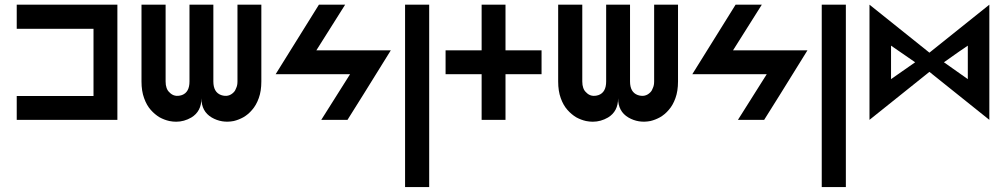

<svg xmlns="http://www.w3.org/2000/svg" viewBox="-20 -500 4198 801"><path d="M469.7 0Q469.7 -120.1 469.7 -480.5Q365.2 -480.5 49.8 -480.5Q49.8 -455.1 49.8 -379.9Q129.9 -379.9 370.1 -379.9Q370.1 -309.6 370.1 -99.6Q290 -99.6 49.8 -99.6Q49.8 -75.2 49.8 0Q155.3 0 469.7 0Z M570.3 -480.5Q570.3 -373 570.3 -160.2Q570.3 -120.1 581.1 -90.8Q591.8 -60.5 609.4 -41Q626 -22.5 645.5 -10.7Q665 0 686.5 4.9Q701.2 7.8 714.8 7.8Q748 7.8 778.3 -9.8Q820.3 -35.2 820.3 -89.8Q820.3 -35.2 863.3 -9.8Q905.3 14.6 955.1 4.9Q975.6 0 995.1 -10.7Q1015.6 -22.5 1031.2 -41Q1048.8 -60.5 1059.6 -90.8Q1070.3 -120.1 1070.3 -160.2Q1070.3 -266.6 1070.3 -480.5Q1037.1 -480.5 970.7 -480.5Q970.7 -373 970.7 -160.2Q970.7 -144.5 965.8 -133.8Q961.9 -122.1 955.1 -115.2Q933.6 -92.8 902.3 -103.5Q870.1 -115.2 870.1 -160.2Q870.1 -266.6 870.1 -480.5Q836.9 -480.5 770.5 -480.5Q770.5 -373 770.5 -160.2Q770.5 -115.2 739.3 -103.5Q707 -92.8 686.5 -115.2Q678.7 -122.1 674.8 -133.8Q670.9 -144.5 670.9 -160.2Q670.9 -266.6 670.9 -480.5Q637.7 -480.5 570.3 -480.5Z M1310.5 -480.5Q1264.6 -407.2 1129.9 -190.4Q1208 -190.4 1440.4 -190.4Q1410.2 -142.6 1320.3 0Q1347.7 0 1429.7 0Q1475.6 -72.3 1610.4 -290Q1532.2 -290 1299.8 -290Q1330.1 -337.9 1419.9 -480.5Q1392.6 -480.5 1310.5 -480.5Z M1669.9 -480.5Q1669.9 -290 1669.9 280.3Q1695.3 280.3 1770.5 280.3Q1770.5 89.8 1770.5 -480.5Q1745.1 -480.5 1669.9 -480.5Z M2088.9 -480.5Q2064.5 -480.5 1989.3 -480.5Q1989.3 -432.6 1989.3 -290Q1952.1 -290 1838.9 -290Q1838.9 -264.6 1838.9 -190.4Q1877 -190.4 1989.3 -190.4Q1989.3 -142.6 1989.3 0Q2014.6 0 2088.9 0Q2088.9 -47.9 2088.9 -190.4Q2127 -190.4 2239.3 -190.4Q2239.3 -214.8 2239.3 -290Q2202.1 -290 2088.9 -290Q2088.9 -337.9 2088.9 -480.5Z M2308.6 -480.5Q2308.6 -373 2308.6 -160.2Q2308.6 -120.1 2319.3 -90.8Q2330.1 -60.5 2347.7 -41Q2364.3 -22.5 2383.8 -10.7Q2403.3 0 2424.8 4.9Q2439.5 7.8 2453.1 7.8Q2486.3 7.8 2516.6 -9.8Q2558.6 -35.2 2558.6 -89.8Q2558.6 -35.2 2601.6 -9.8Q2643.6 14.6 2693.4 4.9Q2713.9 0 2733.4 -10.7Q2753.9 -22.5 2769.5 -41Q2787.1 -60.5 2797.9 -90.8Q2808.6 -120.1 2808.6 -160.2Q2808.6 -266.6 2808.6 -480.5Q2775.4 -480.5 2709 -480.5Q2709 -373 2709 -160.2Q2709 -144.5 2704.1 -133.8Q2700.2 -122.1 2693.4 -115.2Q2671.9 -92.8 2640.6 -103.5Q2608.4 -115.2 2608.4 -160.2Q2608.4 -266.6 2608.4 -480.5Q2575.2 -480.5 2508.8 -480.5Q2508.8 -373 2508.8 -160.2Q2508.8 -115.2 2477.5 -103.5Q2445.3 -92.8 2424.8 -115.2Q2417 -122.1 2413.1 -133.8Q2409.2 -144.5 2409.2 -160.2Q2409.2 -266.6 2409.2 -480.5Q2376 -480.5 2308.6 -480.5Z M3048.8 -480.5Q3002.9 -407.2 2868.2 -190.4Q2946.3 -190.4 3178.7 -190.4Q3148.4 -142.6 3058.6 0Q3085.9 0 3168 0Q3213.9 -72.3 3348.6 -290Q3270.5 -290 3038.1 -290Q3068.4 -337.9 3158.2 -480.5Q3130.9 -480.5 3048.8 -480.5Z M3408.2 -480.5Q3408.2 -290 3408.2 280.3Q3433.6 280.3 3508.8 280.3Q3508.8 89.8 3508.8 -480.5Q3483.4 -480.5 3408.2 -480.5Z M3857.4 -280.3Q3919.9 -330.1 4107.4 -480.5Q4107.4 -360.4 4107.4 0Q4044.9 -49.8 3857.4 -200.2Q3794.9 -150.4 3607.4 0Q3607.4 -120.1 3607.4 -480.5Q3669.9 -429.7 3857.4 -280.3ZM3697.3 -309.6Q3697.3 -275.4 3697.3 -169.9Q3722.7 -187.5 3797.9 -240.2Q3772.5 -257.8 3697.3 -309.6ZM3918 -240.2Q3942.4 -222.7 4017.6 -169.9Q4017.6 -205.1 4017.6 -309.6Q3992.2 -293 3918 -240.2Z"/></svg>

Font: Alibu-Mazigh Belkasim 1
Style: Bold
Weight: 400
Designer: Mazigh Moubarik Belkasim
Version: Version 1.0